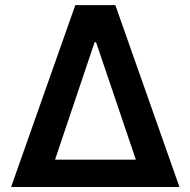

<svg xmlns="http://www.w3.org/2000/svg" viewBox="-20 -748 762 768"><path d="M24.4 0 281.2 -727.5H441.4L697.8 0ZM200.2 -109.4H523.4L364.3 -579.1H358.4Z"/></svg>

Font: Inter-SemiBold
Style: Regular
Weight: 600
Designer: Rasmus Andersson
Foundry: rsms
Version: Version 4.000;git-a52131595